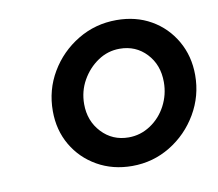

<svg xmlns="http://www.w3.org/2000/svg" viewBox="-54 -772 597 527"><g transform="rotate(-10 244.0 -509.0)"><path d="M275 -308Q221 -308 178 -332.5Q135 -357 110.5 -399Q86 -441 86 -494Q86 -553 115 -602Q144 -651 193 -680.5Q242 -710 301 -710Q355 -710 397 -686Q439 -662 463.5 -619.5Q488 -577 488 -524Q488 -466 459 -416.5Q430 -367 381.5 -337.5Q333 -308 275 -308ZM279 -387Q312 -387 340 -405.5Q368 -424 384 -454.5Q400 -485 400 -520Q400 -568 370.5 -599.5Q341 -631 296 -631Q263 -631 235.5 -612.5Q208 -594 191 -564Q174 -534 174 -498Q174 -451 204 -419Q234 -387 279 -387Z"/></g></svg>

Font: Red Hat Text SemiBold
Style: Italic
Weight: 600
Italic angle: -12°
Designer: Pentagram, MCKL
Foundry: Pentagram, MCKL
Version: Version 1.023